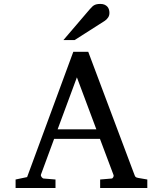

<svg xmlns="http://www.w3.org/2000/svg" viewBox="-20 -948 821 968"><path d="M367.7 -558.1 270.5 -295.9H465.8ZM484.9 0V-43L542.5 -47.9Q547.4 -47.9 550.8 -54.4Q554.2 -61 552.7 -64.9L483.9 -248H252.9L186.5 -67.9Q185.5 -64.9 186.5 -61.5Q187.5 -58.1 189.9 -54.9Q192.4 -51.8 195.3 -49.8Q198.2 -47.9 200.7 -47.9L259.8 -43V0H58.6V-43L116.7 -55.2L349.6 -687H424.8L656.7 -69.8Q660.2 -59.6 663.3 -56.2Q666.5 -52.7 677.7 -50.8L722.7 -43V0ZM531.7 -883.3Q531.7 -869.6 525.1 -859.9Q518.6 -850.1 508.8 -843.3L356.4 -746.1H299.8L432.6 -901.4Q438.5 -907.7 443.4 -912.8Q448.2 -918 454.1 -921.4Q460 -924.8 467.5 -926.5Q475.1 -928.2 485.8 -928.2Q499 -928.2 507.8 -924.1Q516.6 -919.9 522 -913.6Q527.3 -907.2 529.5 -899.2Q531.7 -891.1 531.7 -883.3Z"/></svg>

Font: BabelStone Ogham Fixed
Style: Regular
Weight: 400
Monospace: yes
Designer: Andrew West
Foundry: BabelStone
Version: Version 2.02 March 14, 2022